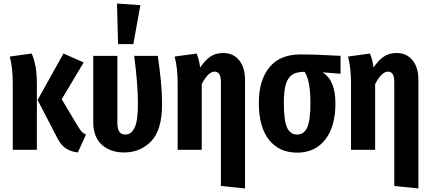

<svg xmlns="http://www.w3.org/2000/svg" viewBox="-20 -845 2428 1083"><path d="M188 -362V0H52V-375Q52 -463 35 -526L159 -543Q173 -509 180.5 -469.5Q188 -430 188 -362ZM328 -285 421 -130Q433 -111 442 -101.5Q451 -92 465 -86L419 15Q377 10 348.5 -10Q320 -30 298 -77L192 -281L338 -543L452 -493Z M894 -257Q894 -112 833 -48.5Q772 15 680 15Q602 15 554 -29Q506 -73 506 -155V-530H642V-153Q642 -118 653 -102Q664 -86 688 -86Q720 -86 739 -124Q758 -162 758 -261Q758 -367 737 -530H870Q881 -453 887.5 -388.5Q894 -324 894 -257ZM772 -816 732 -596H646L640 -825Z M1362 -395V218L1226 204V-380Q1226 -413 1217 -427Q1208 -441 1190 -441Q1155 -441 1118 -371V0H982V-375Q982 -463 965 -526L1089 -543Q1104 -506 1109 -464Q1136 -505 1166.5 -525.5Q1197 -546 1239 -546Q1296 -546 1329 -505Q1362 -464 1362 -395Z M1901 -429 1800 -437Q1838 -412 1855 -369Q1872 -326 1872 -261Q1872 -131 1814.5 -57.5Q1757 16 1656 16Q1555 16 1497.5 -56Q1440 -128 1440 -265Q1440 -392 1499.5 -465Q1559 -538 1674 -538Q1765 -538 1901 -530ZM1731 -261Q1731 -392 1698 -440Q1654 -440 1629 -424Q1604 -408 1592.5 -370.5Q1581 -333 1581 -265Q1581 -166 1599 -126Q1617 -86 1656 -86Q1695 -86 1713 -126.5Q1731 -167 1731 -261Z M2340 -395V218L2204 204V-380Q2204 -413 2195 -427Q2186 -441 2168 -441Q2133 -441 2096 -371V0H1960V-375Q1960 -463 1943 -526L2067 -543Q2082 -506 2087 -464Q2114 -505 2144.5 -525.5Q2175 -546 2217 -546Q2274 -546 2307 -505Q2340 -464 2340 -395Z"/></svg>

Font: Fira Sans Compressed SemiBold
Style: Regular
Weight: 600
Width: 1
Designer: bBox Type GmbH & Carrois Corporate GbR & Edenspiekermann AG
Foundry: bBox Type GmbH & Carrois Corporate GbR & Edenspiekermann AG
Version: Version 4.301